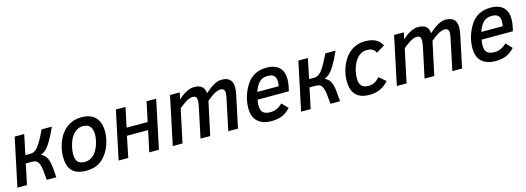

<svg xmlns="http://www.w3.org/2000/svg" viewBox="-3 -1238 5386 1965"><g transform="rotate(-15 2690.0 -256.0)"><path d="M227.1 -512.2 183.1 -300.8H235.8Q256.3 -300.8 274.9 -309.3Q293.5 -317.9 313.5 -341.3Q333.5 -364.7 357.2 -406Q380.9 -447.3 411.1 -512.2H520Q499.5 -466.3 481.7 -431.6Q463.9 -397 448.5 -371.1Q433.1 -345.2 419.2 -327.1Q405.3 -309.1 391.8 -296.6Q378.4 -284.2 365 -276.1Q351.6 -268.1 336.9 -262.2Q365.7 -250 382.6 -229.5Q399.4 -209 408.7 -177.5Q418 -146 422.1 -102.3Q426.3 -58.6 430.2 0H329.1Q324.2 -61 319.3 -102.8Q314.5 -144.5 304.4 -170.2Q294.4 -195.8 277.3 -206.8Q260.3 -217.8 231 -217.8H165L119.1 0H18.1L126 -512.2Z M550.3 -185.1Q550.3 -211.4 555.2 -244.6Q560.1 -277.8 571 -312.7Q582 -347.7 599.9 -382.1Q617.7 -416.5 644 -444.8Q678.7 -482.4 726.1 -504.6Q773.4 -526.9 839.4 -526.9Q884.8 -526.9 920.7 -514.2Q956.5 -501.5 981.7 -476.1Q1006.8 -450.7 1020 -412.1Q1033.2 -373.5 1033.2 -321.8Q1033.2 -294.9 1027.8 -260.7Q1022.5 -226.6 1010.3 -190.4Q998 -154.3 978.3 -119.4Q958.5 -84.5 930.2 -56.2Q912.1 -38.1 892.3 -24.7Q872.6 -11.2 850.1 -2.4Q827.6 6.3 801.5 10.7Q775.4 15.1 745.1 15.1Q691.9 15.1 654.8 1.7Q617.7 -11.7 594.5 -37.4Q571.3 -63 560.8 -100.1Q550.3 -137.2 550.3 -185.1ZM657.2 -182.1Q657.2 -155.3 662.4 -135.5Q667.5 -115.7 679 -102.5Q690.4 -89.4 709 -82.8Q727.5 -76.2 754.4 -76.2Q787.6 -76.2 813.7 -89.8Q839.8 -103.5 860.4 -127Q875.5 -144.5 887.9 -168.5Q900.4 -192.4 908.7 -218.5Q917 -244.6 921.6 -271.2Q926.3 -297.9 926.3 -320.8Q926.3 -435.1 828.1 -435.1Q793 -435.1 765.4 -419.2Q737.8 -403.3 717.3 -377Q703.1 -358.9 692.1 -335.4Q681.2 -312 673.3 -285.9Q665.5 -259.8 661.4 -233.2Q657.2 -206.5 657.2 -182.1Z M1517.1 0H1415L1462.4 -223.1H1238.3L1192.4 0H1090.3L1198.2 -512.2H1300.3L1256.3 -304.2H1479.5L1523.4 -512.2H1625.5Z M2252 0 2315.9 -301.8Q2322.3 -329.6 2325.7 -350.3Q2329.1 -371.1 2329.1 -386.2Q2329.1 -433.1 2285.2 -433.1Q2268.1 -433.1 2249.3 -426.3Q2230.5 -419.4 2211.2 -408Q2191.9 -396.5 2172.9 -381.8Q2153.8 -367.2 2136.2 -352.1L2061 0H1958L2022 -301.8Q2028.3 -330.6 2031.2 -351.1Q2034.2 -371.6 2034.2 -382.8Q2034.2 -407.7 2024.7 -420.4Q2015.1 -433.1 1989.3 -433.1Q1972.2 -433.1 1953.1 -425.5Q1934.1 -418 1914.6 -406.2Q1895 -394.5 1876.5 -380.1Q1857.9 -365.7 1842.3 -352.1L1767.1 0H1664.1L1772 -512.2H1875L1859.9 -440.9Q1880.4 -460.4 1902.1 -476.3Q1923.8 -492.2 1945.1 -503.4Q1966.3 -514.6 1987.1 -520.8Q2007.8 -526.9 2026.9 -526.9Q2085.9 -526.9 2113.5 -501.7Q2141.1 -476.6 2142.1 -431.2Q2193.4 -476.6 2236.8 -501.7Q2280.3 -526.9 2319.8 -526.9Q2353.5 -526.9 2376 -518.3Q2398.4 -509.8 2411.9 -494.6Q2425.3 -479.5 2430.7 -458.7Q2436 -438 2436 -414.1Q2436 -396 2433.3 -375.2Q2430.7 -354.5 2425.3 -331.1L2355 0Z M2625.5 -233.9Q2621.6 -217.3 2620.1 -201.9Q2618.7 -186.5 2618.7 -172.9Q2618.7 -119.6 2643.6 -97.9Q2668.5 -76.2 2719.7 -76.2Q2758.8 -76.2 2790.3 -91.1Q2821.8 -106 2849.6 -133.8L2910.6 -69.8Q2892.1 -49.8 2871.6 -33.9Q2851.1 -18.1 2826.9 -7.1Q2802.7 3.9 2773.7 9.5Q2744.6 15.1 2709.5 15.1Q2658.2 15.1 2620.8 2Q2583.5 -11.2 2558.8 -35.6Q2534.2 -60.1 2522.5 -94.7Q2510.7 -129.4 2510.7 -172.9Q2510.7 -204.1 2515.6 -236.6Q2520.5 -269 2530.5 -301.3Q2540.5 -333.5 2555.2 -364.3Q2569.8 -395 2588.9 -422.9Q2605 -446.3 2625.7 -465.6Q2646.5 -484.9 2672.1 -498.5Q2697.8 -512.2 2729 -519.5Q2760.3 -526.9 2796.9 -526.9Q2842.3 -526.9 2876 -515.1Q2909.7 -503.4 2931.9 -481.7Q2954.1 -460 2964.8 -428.7Q2975.6 -397.5 2975.6 -357.9Q2975.6 -352.5 2975.1 -344.5Q2974.6 -336.4 2973.6 -326.9Q2972.7 -317.4 2971.4 -307.6Q2970.2 -297.9 2968.8 -290L2956.5 -233.9ZM2869.6 -311Q2872.1 -323.7 2873.3 -335.7Q2874.5 -347.7 2874.5 -357.9Q2874.5 -399.4 2854.7 -420.7Q2835 -441.9 2788.6 -441.9Q2753.9 -441.9 2729 -430.2Q2704.1 -418.5 2685.5 -395Q2672.9 -379.4 2661.9 -357.7Q2650.9 -335.9 2642.6 -311Z M3232.9 -512.2 3189 -300.8H3241.7Q3262.2 -300.8 3280.8 -309.3Q3299.3 -317.9 3319.3 -341.3Q3339.4 -364.7 3363 -406Q3386.7 -447.3 3417 -512.2H3525.9Q3505.4 -466.3 3487.5 -431.6Q3469.7 -397 3454.3 -371.1Q3439 -345.2 3425 -327.1Q3411.1 -309.1 3397.7 -296.6Q3384.3 -284.2 3370.8 -276.1Q3357.4 -268.1 3342.8 -262.2Q3371.6 -250 3388.4 -229.5Q3405.3 -209 3414.6 -177.5Q3423.8 -146 3428 -102.3Q3432.1 -58.6 3436 0H3335Q3330.1 -61 3325.2 -102.8Q3320.3 -144.5 3310.3 -170.2Q3300.3 -195.8 3283.2 -206.8Q3266.1 -217.8 3236.8 -217.8H3170.9L3125 0H3023.9L3131.8 -512.2Z M3950.2 -76.2Q3915 -34.7 3864.3 -9.8Q3813.5 15.1 3748 15.1Q3696.3 15.1 3659.7 1.7Q3623 -11.7 3599.9 -37.4Q3576.7 -63 3565.9 -99.9Q3555.2 -136.7 3555.2 -184.1Q3555.2 -214.8 3561.5 -252.2Q3567.9 -289.6 3582 -327.6Q3596.2 -365.7 3618.7 -401.6Q3641.1 -437.5 3672.9 -465.3Q3704.6 -493.2 3746.3 -510Q3788.1 -526.9 3841.3 -526.9Q3909.2 -526.9 3952.4 -503.9Q3995.6 -481 4019 -435.1L3930.2 -381.8Q3917.5 -409.2 3895 -422.1Q3872.6 -435.1 3834 -435.1Q3803.7 -435.1 3779.3 -422.9Q3754.9 -410.6 3735.8 -390.6Q3716.8 -370.6 3703.1 -344.5Q3689.5 -318.4 3680.4 -290Q3671.4 -261.7 3667.2 -233.4Q3663.1 -205.1 3663.1 -181.2Q3663.1 -157.2 3667.7 -137.7Q3672.4 -118.2 3683.3 -104.5Q3694.3 -90.8 3712.9 -83.5Q3731.4 -76.2 3759.3 -76.2Q3795.4 -76.2 3824.5 -91.8Q3853.5 -107.4 3879.9 -136.2Z M4626 0 4689.9 -301.8Q4696.3 -329.6 4699.7 -350.3Q4703.1 -371.1 4703.1 -386.2Q4703.1 -433.1 4659.2 -433.1Q4642.1 -433.1 4623.3 -426.3Q4604.5 -419.4 4585.2 -408Q4565.9 -396.5 4546.9 -381.8Q4527.8 -367.2 4510.3 -352.1L4435.1 0H4332L4396 -301.8Q4402.3 -330.6 4405.3 -351.1Q4408.2 -371.6 4408.2 -382.8Q4408.2 -407.7 4398.7 -420.4Q4389.2 -433.1 4363.3 -433.1Q4346.2 -433.1 4327.1 -425.5Q4308.1 -418 4288.6 -406.2Q4269 -394.5 4250.5 -380.1Q4231.9 -365.7 4216.3 -352.1L4141.1 0H4038.1L4146 -512.2H4249L4233.9 -440.9Q4254.4 -460.4 4276.1 -476.3Q4297.9 -492.2 4319.1 -503.4Q4340.3 -514.6 4361.1 -520.8Q4381.8 -526.9 4400.9 -526.9Q4460 -526.9 4487.5 -501.7Q4515.1 -476.6 4516.1 -431.2Q4567.4 -476.6 4610.8 -501.7Q4654.3 -526.9 4693.8 -526.9Q4727.5 -526.9 4750 -518.3Q4772.5 -509.8 4785.9 -494.6Q4799.3 -479.5 4804.7 -458.7Q4810.1 -438 4810.1 -414.1Q4810.1 -396 4807.4 -375.2Q4804.7 -354.5 4799.3 -331.1L4729 0Z M4999.5 -233.9Q4995.6 -217.3 4994.1 -201.9Q4992.7 -186.5 4992.7 -172.9Q4992.7 -119.6 5017.6 -97.9Q5042.5 -76.2 5093.8 -76.2Q5132.8 -76.2 5164.3 -91.1Q5195.8 -106 5223.6 -133.8L5284.7 -69.8Q5266.1 -49.8 5245.6 -33.9Q5225.1 -18.1 5200.9 -7.1Q5176.8 3.9 5147.7 9.5Q5118.7 15.1 5083.5 15.1Q5032.2 15.1 4994.9 2Q4957.5 -11.2 4932.9 -35.6Q4908.2 -60.1 4896.5 -94.7Q4884.8 -129.4 4884.8 -172.9Q4884.8 -204.1 4889.6 -236.6Q4894.5 -269 4904.5 -301.3Q4914.6 -333.5 4929.2 -364.3Q4943.8 -395 4962.9 -422.9Q4979 -446.3 4999.8 -465.6Q5020.5 -484.9 5046.1 -498.5Q5071.8 -512.2 5103 -519.5Q5134.3 -526.9 5170.9 -526.9Q5216.3 -526.9 5250 -515.1Q5283.7 -503.4 5305.9 -481.7Q5328.1 -460 5338.9 -428.7Q5349.6 -397.5 5349.6 -357.9Q5349.6 -352.5 5349.1 -344.5Q5348.6 -336.4 5347.7 -326.9Q5346.7 -317.4 5345.5 -307.6Q5344.2 -297.9 5342.8 -290L5330.6 -233.9ZM5243.7 -311Q5246.1 -323.7 5247.3 -335.7Q5248.5 -347.7 5248.5 -357.9Q5248.5 -399.4 5228.8 -420.7Q5209 -441.9 5162.6 -441.9Q5127.9 -441.9 5103 -430.2Q5078.1 -418.5 5059.6 -395Q5046.9 -379.4 5035.9 -357.7Q5024.9 -335.9 5016.6 -311Z"/></g></svg>

Font: Clear Sans Medium
Style: Italic
Weight: 500
Italic angle: -12°
Foundry: Intel Corporation
Version: Version 1.00